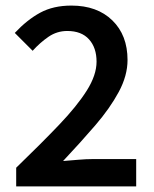

<svg xmlns="http://www.w3.org/2000/svg" viewBox="-20 -668 553 688"><path d="M38 0V-67Q127 -153 191.5 -220.5Q256 -288 291 -343.5Q326 -399 326 -447Q326 -497 299 -527Q272 -557 221 -557Q184 -557 153.5 -536Q123 -515 97 -486L33 -550Q77 -597 124 -622.5Q171 -648 236 -648Q328 -648 382.5 -595Q437 -542 437 -453Q437 -397 405.5 -338.5Q374 -280 321.5 -219Q269 -158 206 -91Q231 -93 260 -95.5Q289 -98 312 -98H468V0Z"/></svg>

Font: Source Sans Pro SemiBold
Style: Regular
Weight: 600
Designer: Paul D. Hunt
Foundry: Adobe Systems Incorporated
Version: Version 2.045;hotconv 1.0.109;makeotfexe 2.5.65596